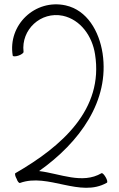

<svg xmlns="http://www.w3.org/2000/svg" viewBox="-20 -849 549 889"><path d="M73 -2C203 -49 351 68 475 -3C479 -6 476 -17 469 -29C462 -41 454 -49 450 -47C361 5 259 -45 161 -57C349 -190 488 -382 455 -602C439 -705 383 -802 284 -824C143 -855 15 -734 39 -591C41 -587 53 -587 67 -592C81 -597 90 -605 89 -609C77 -712 169 -797 271 -776C353 -758 407 -682 420 -598C461 -342 266 -171 51 -47C48 -45 50 -33 57 -21C61 -9 68 0 73 -2Z"/></svg>

Font: Nupuram Condensed Thin
Style: Regular
Weight: 100
Width: 3
Designer: Santhosh Thottingal (santhosh.thottingal@gmail.com)
Foundry: SMC
Version: Version 1.000